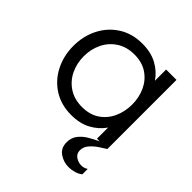

<svg xmlns="http://www.w3.org/2000/svg" viewBox="-194 -642 982 982"><g transform="rotate(45 297.5 -151.0)"><path d="M276 8Q203 8 148.5 -26.5Q94 -61 64 -120Q34 -179 34 -250Q34 -322 64 -380.5Q94 -439 148.5 -473.5Q203 -508 276 -508Q338 -508 382.5 -484Q427 -460 455 -419V-500H530V0H455V-80Q427 -40 382.5 -16Q338 8 276 8ZM286 -60Q342 -60 380.5 -86Q419 -112 439 -155.5Q459 -199 459 -250Q459 -302 439 -345Q419 -388 380.5 -414Q342 -440 286 -440Q231 -440 191 -414Q151 -388 130 -345Q109 -302 109 -250Q109 -199 130 -155.5Q151 -112 191 -86Q231 -60 286 -60ZM358 123Q358 89 377 65.5Q396 42 423.5 26.5Q451 11 474 0H530Q515 9 492.5 24Q470 39 452.5 59Q435 79 435 104Q435 128 454 141Q473 154 495 154Q515 154 531 143V182Q516 194 496 200Q476 206 455 206Q418 206 388 185Q358 164 358 123Z"/></g></svg>

Font: Questrial
Style: Regular
Weight: 400
Designer: Joe Prince, Laura Meseguer
Foundry: Joe Prince, Laura Meseguer
Version: Version 2.000; ttfautohint (v1.8.3)